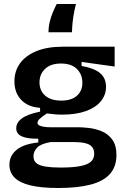

<svg xmlns="http://www.w3.org/2000/svg" viewBox="-20 -760 631 958"><path d="M271 178Q186 178 132 165Q78 152 52.5 126Q27 100 27 62Q27 17 63 -12.5Q99 -42 171 -49V-68Q117 -67 89 -79.5Q61 -92 61 -120Q61 -148 89 -169Q117 -190 180 -203V-222Q120 -226 86 -261.5Q52 -297 52 -354Q52 -405 79.5 -443.5Q107 -482 161 -504.5Q215 -527 293 -527H552V-428L387 -451V-431Q450 -420 479.5 -395Q509 -370 509 -327Q509 -286 483 -254.5Q457 -223 408 -205.5Q359 -188 289 -188Q275 -188 260 -189Q245 -190 214 -194Q192 -180 179.5 -168.5Q167 -157 167 -147Q167 -139 176.5 -134Q186 -129 201.5 -127Q217 -125 232 -125H373Q392 -125 423.5 -121.5Q455 -118 486.5 -105.5Q518 -93 539.5 -64.5Q561 -36 561 14Q561 71 529 107.5Q497 144 432.5 161Q368 178 271 178ZM282 76Q345 76 382 68.5Q419 61 434.5 46Q450 31 450 8Q450 -14 440 -26Q430 -38 414.5 -43Q399 -48 383 -49.5Q367 -51 356 -51H232Q185 -43 166 -24Q147 -5 147 20Q147 43 163 55Q179 67 209 71.5Q239 76 282 76ZM285 -258Q337 -258 364 -282.5Q391 -307 391 -346Q391 -389 363.5 -416Q336 -443 284 -443Q233 -443 205 -416.5Q177 -390 177 -348Q177 -322 189.5 -301.5Q202 -281 226 -269.5Q250 -258 285 -258ZM359 -740Q350 -705 346 -677Q342 -649 340.5 -629.5Q339 -610 339 -599H222Q222 -625 228 -650.5Q234 -676 244 -699.5Q254 -723 263 -740Z"/></svg>

Font: Bricolage Grotesque SemiBold
Style: Regular
Weight: 600
Designer: Mathieu Triay
Foundry: Atelier Triay
Version: Version 1.000;gftools[0.9.30]